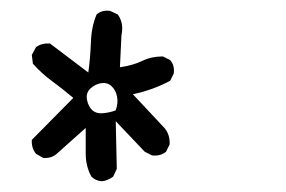

<svg xmlns="http://www.w3.org/2000/svg" viewBox="-20 -291 540 362"><path d="M171.9 50.8Q160.2 49.8 152.3 42Q141.6 22.5 141.6 -1.5Q141.6 -25.4 141.6 -49.8L86.9 -1Q77.1 7.8 61.5 6.8L47.9 -1Q39.1 -11.7 40 -27.3L118.2 -106.4Q98.6 -123 78.6 -137.7Q58.6 -152.3 42 -170.9L40 -187.5L47.9 -202.1Q58.6 -210 74.2 -209L146.5 -154.3Q150.4 -182.6 151.4 -211.4Q152.3 -240.2 162.1 -263.7Q171.9 -272.5 187.5 -270.5L202.1 -263.7Q213.9 -247.1 209 -224.6L206.1 -164.1Q231.4 -168 248.5 -176.3Q265.6 -184.6 287.1 -184.6L300.8 -177.7Q309.6 -168 307.6 -152.3L300.8 -138.7Q284.2 -129.9 266.6 -123.5Q249 -117.2 230.5 -113.3L290 -49.8Q300.8 -37.1 299.8 -18.6L293 -4.9Q282.2 3.9 266.6 2L252.9 -4.9L198.2 -62.5L200.2 27.3L193.4 42Q182.6 49.8 171.9 50.8ZM198.2 -83Q203.1 -96.7 200.7 -108.9Q198.2 -121.1 190.4 -128.4Q182.6 -135.7 171.4 -134.3Q160.2 -132.8 150.9 -124.5Q141.6 -116.2 144 -103Q146.5 -89.8 154.3 -83Q162.1 -76.2 175.3 -77.6Q188.5 -79.1 198.2 -83Z"/></svg>

Font: JasonHandwriting4
Style: Regular
Weight: 400
Version: Version 1.01.21